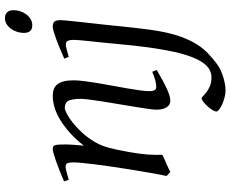

<svg xmlns="http://www.w3.org/2000/svg" viewBox="-98 -593 935 779"><g transform="rotate(-90 369.5 -203.5)"><path d="M475.1 -35.2Q430.7 -8.8 399.7 5.6Q368.7 20 350.1 20Q333 20 323.5 4.6Q314 -10.7 314 -37.1Q314 -45.9 317.1 -68.6Q320.3 -91.3 325.2 -121.6Q330.1 -151.9 335.9 -186Q341.8 -220.2 346.7 -251Q351.6 -281.7 354.7 -306.2Q357.9 -330.6 357.9 -341.8Q357.9 -378.9 350.1 -393.6Q342.3 -408.2 320.8 -408.2Q314.5 -408.2 298.6 -400.4Q282.7 -392.6 262.7 -377Q242.7 -361.3 220.9 -337.9Q199.2 -314.5 181.2 -283.2Q167.5 -259.8 158.9 -227.1Q150.4 -194.3 142.1 -147Q134.3 -103.5 132.1 -72.3Q129.9 -41 130.9 -12.2Q124.5 -8.8 115 -4.6Q105.5 -0.5 95.5 3.9Q85.4 8.3 76.2 12.5Q66.9 16.6 61 20L44.9 4.9Q51.8 -27.3 58.3 -64.9Q64.9 -102.5 71 -140.4Q77.1 -178.2 82.5 -215.1Q87.9 -252 91.8 -283Q95.7 -314 97.9 -337.2Q100.1 -360.4 100.1 -372.1Q100.1 -383.3 98.9 -389.9Q97.7 -396.5 95.5 -399.7Q93.3 -402.8 89.8 -403.8Q86.4 -404.8 82 -404.8Q77.6 -404.8 69.1 -402.8Q60.5 -400.9 51.8 -398.4Q43 -396 29.8 -392.1L22.9 -411.1Q43.5 -419.9 64.2 -428.2Q85 -436.5 103 -442.9Q121.1 -449.2 134.5 -453.1Q147.9 -457 153.8 -457Q160.6 -457 164.6 -454.8Q168.5 -452.6 170.2 -446.8Q171.9 -440.9 172.4 -430.2Q172.9 -419.4 172.9 -401.9Q172.9 -396.5 172.4 -387.2Q171.9 -377.9 171.1 -367.4Q170.4 -356.9 169.4 -346.9Q168.5 -336.9 168 -331.1Q194.3 -364.3 221.2 -388.2Q248 -412.1 273.9 -427.5Q299.8 -442.9 324 -450Q348.1 -457 370.1 -457Q385.3 -457 397.2 -452.6Q409.2 -448.2 417 -438.2Q424.8 -428.2 429 -411.9Q433.1 -395.5 433.1 -372.1Q433.1 -355 429.9 -329.6Q426.8 -304.2 421.9 -274.7Q417 -245.1 411.1 -213.9Q405.3 -182.6 400.4 -154.3Q395.5 -126 392.3 -102.8Q389.2 -79.6 389.2 -65.9Q389.2 -49.3 393.6 -43.2Q397.9 -37.1 406.7 -37.1Q418 -37.1 432.6 -41Q447.3 -44.9 467.8 -53.2ZM717.8 -616.2Q717.8 -602.5 713.4 -589.1Q709 -575.7 700.9 -564.7Q692.9 -553.7 681.6 -546.9Q670.4 -540 656.7 -540Q625.5 -540 625.5 -574.2Q625.5 -587.4 629.6 -600.8Q633.8 -614.3 641.6 -625.5Q649.4 -636.7 660.4 -643.8Q671.4 -650.9 685.5 -650.9Q700.7 -650.9 709.2 -641.8Q717.8 -632.8 717.8 -616.2ZM677.2 -424.8Q677.2 -419.4 676 -406Q674.8 -392.6 672.9 -374.5Q670.9 -356.4 668.7 -335.7Q666.5 -314.9 664.3 -295.2Q662.1 -275.4 660.2 -258.3Q658.2 -241.2 657.2 -231Q655.3 -213.9 653.3 -192.1Q651.4 -170.4 648.4 -145Q645.5 -119.6 642.1 -91.1Q638.7 -62.5 633.8 -32.2Q624 24.9 609.6 63.7Q595.2 102.5 578.1 129.2Q561 155.8 541.7 173.6Q522.5 191.4 502.4 207Q489.3 217.3 473.6 224.4Q458 231.4 442.9 235.8Q427.7 240.2 414.6 242.2Q401.4 244.1 392.6 244.1Q378.9 244.1 363.8 240.2Q348.6 236.3 335.9 230.5Q323.2 224.6 314.9 218.3Q306.6 211.9 306.6 207Q306.6 200.7 313 190.4Q319.3 180.2 328.1 170.7Q336.9 161.1 345.9 154.1Q355 147 359.9 147Q363.8 147 369.6 153.3Q375.5 159.7 385.3 167Q395 174.3 409.7 180.7Q424.3 187 445.8 187Q487.3 187 514.2 136.7Q541 86.4 556.6 -5.4Q563 -41.5 567.4 -74.2Q571.8 -106.9 574.7 -134.8Q577.6 -162.6 579.6 -184.3Q581.5 -206.1 583 -220.2Q583.5 -228 585 -241Q586.4 -253.9 587.9 -268.8Q589.4 -283.7 591.1 -299.6Q592.8 -315.4 594.2 -329.6Q595.7 -343.8 596.4 -354.7Q597.2 -365.7 597.2 -371.1Q597.2 -382.3 595.7 -388.9Q594.2 -395.5 591.6 -398.7Q588.9 -401.9 585.2 -402.8Q581.5 -403.8 577.1 -403.8Q572.8 -403.8 564.7 -401.9Q556.6 -399.9 548.6 -397.7Q540.5 -395.5 528.3 -392.1L521 -410.2Q541.5 -419.4 562 -428Q582.5 -436.5 600.1 -442.9Q617.7 -449.2 630.9 -453.1Q644 -457 649.9 -457Q663.6 -457 670.4 -451.2Q677.2 -445.3 677.2 -424.8Z"/></g></svg>

Font: Akkhara
Style: Italic
Weight: 400
Italic angle: -7°
Designer: J. Victor Gaultney
Version: Version 1.00 June 13, 2006, initial release